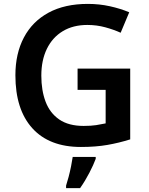

<svg xmlns="http://www.w3.org/2000/svg" viewBox="-20 -744 766 985"><path d="M378 -392H648V-29Q591 -11 531 -0.5Q471 10 395 10Q233 10 146 -86Q59 -182 59 -358Q59 -469 102.5 -551.5Q146 -634 229 -679Q312 -724 431 -724Q489 -724 543.5 -712Q598 -700 643 -681L599 -576Q564 -592 520 -604Q476 -616 428 -616Q355 -616 302 -584Q249 -552 220.5 -493.5Q192 -435 192 -356Q192 -280 214 -222Q236 -164 284 -131Q332 -98 409 -98Q447 -98 473 -102Q499 -106 522 -111V-283H378ZM471 71Q460 101 438.5 142.5Q417 184 391 221H319V208Q325 190 332 163.5Q339 137 344.5 109.5Q350 82 353 61H471Z"/></svg>

Font: Noto Sans Kannada SemiBold
Style: Regular
Weight: 600
Designer: Jelle Bosma - Monotype Design Team
Foundry: Monotype Imaging Inc.
Version: Version 2.005; ttfautohint (v1.8.4.7-5d5b)